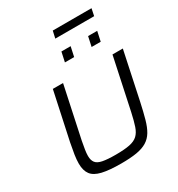

<svg xmlns="http://www.w3.org/2000/svg" viewBox="-239 -1194 1250 1352"><g transform="rotate(-30 386.5 -518.0)"><path d="M347 8Q251 8 193.5 -5.5Q136 -19 111.5 -51.5Q87 -84 87 -141Q87 -172 93 -211.5Q99 -251 109 -301L192 -688H275L186 -270Q179 -233 174.5 -205Q170 -177 170 -155Q170 -120 185.5 -100Q201 -80 239.5 -72.5Q278 -65 345 -65Q415 -65 457.5 -73.5Q500 -82 523.5 -104Q547 -126 560.5 -166Q574 -206 588 -270L677 -688H761L679 -301Q663 -227 648 -173.5Q633 -120 612 -85Q591 -50 557.5 -29.5Q524 -9 473.5 -0.5Q423 8 347 8ZM576 -807 593 -886H667L650 -807ZM359 -807 376 -886H451L434 -807ZM384 -986 397 -1044H712L700 -986Z"/></g></svg>

Font: Saira SemiExpanded
Style: Italic
Weight: 400
Width: 6
Italic angle: -12°
Designer: Hector Gatti with collaboration of the Omnibus-Type team
Foundry: Omnibus-Type
Version: Version 1.101